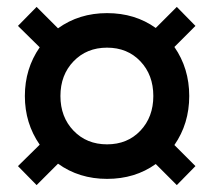

<svg xmlns="http://www.w3.org/2000/svg" viewBox="-20 -578 618 556"><path d="M86 -42 32 -97 95 -159Q52 -221 52 -300Q52 -379 95 -441L32 -503L86 -558L148 -496Q209 -540 290 -540Q371 -540 431 -497L492 -558L546 -503L485 -442Q528 -380 528 -300Q528 -220 485 -158L546 -97L492 -42L431 -103Q371 -60 290 -60Q209 -60 148 -104ZM193 -400.5Q155 -361 155 -300Q155 -239 193 -199.5Q231 -160 290 -160Q349 -160 386.5 -199.5Q424 -239 424 -300Q424 -361 386.5 -400.5Q349 -440 290 -440Q231 -440 193 -400.5Z"/></svg>

Font: Renner* Medium
Style: Medium
Weight: 500
Version: Version 003.000 ; ttfautohint (v0.97) -l 8 -r 50 -G 200 -x 1